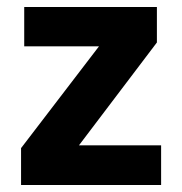

<svg xmlns="http://www.w3.org/2000/svg" viewBox="-20 -527 519 547"><path d="M439 0H40V-105L262 -395H49V-507H427V-406L205 -113H439Z"/></svg>

Font: Hind Vadodara
Style: Bold
Weight: 700
Designer: Hitesh Malaviya
Foundry: Indian Type Foundry
Version: Version 0.702;PS 1.0;hotconv 1.0.81;makeotf.lib2.5.63406